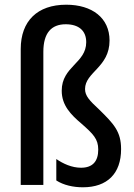

<svg xmlns="http://www.w3.org/2000/svg" viewBox="-20 -785 570 815"><path d="M332 10C435 10 494 -48 494 -152C494 -227 463 -259 401 -320C360 -358 341 -378 341 -407C341 -479 445 -499 445 -613C445 -709 371 -765 261 -765C139 -765 68 -696 68 -577V0H164V-565C164 -645 198 -682 259 -682C314 -682 346 -655 346 -606C346 -517 242 -503 242 -400C242 -338 280 -299 326 -260C376 -216 397 -195 397 -150C397 -101 374 -73 324 -73C285 -73 248 -90 219 -110V-19C250 1 291 10 332 10Z"/></svg>

Font: Noto Sans Mono Condensed Medium
Style: Regular
Weight: 500
Width: 3
Designer: Monotype Design Team
Foundry: Monotype Imaging Inc.
Version: Version 2.014